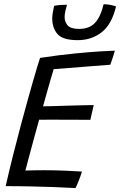

<svg xmlns="http://www.w3.org/2000/svg" viewBox="-20 -906 582 930"><path d="M345.5 5Q291 2 239.2 0Q187.5 -2 131 -3Q102 -3.5 69.5 -4Q37 -4.5 7.5 -4.5Q25 -81.5 44 -157Q63 -232.5 81.5 -301.5Q116 -430 140 -513Q164 -596 174 -625.5Q265.5 -639.5 342.8 -647Q420 -654.5 471.2 -657.5Q522.5 -660.5 536.5 -660.5Q531 -642 526 -626.5Q521 -611 514.5 -592.5L240 -571Q236 -558 228.8 -533.2Q221.5 -508.5 213.5 -480.5Q205.5 -452.5 198.8 -428Q192 -403.5 188.5 -391Q202.5 -391 235.8 -392Q269 -393 308.5 -394.2Q348 -395.5 382.5 -396.2Q417 -397 434 -397L417.5 -325.5Q410 -325.5 386.2 -325.8Q362.5 -326 330.5 -326Q298.5 -326 265.5 -326.2Q232.5 -326.5 206.5 -326.2Q180.5 -326 169.5 -326Q167 -317 158.5 -286.2Q150 -255.5 139.2 -215.8Q128.5 -176 118.5 -138.8Q108.5 -101.5 103 -80Q115 -80.5 143 -81Q171 -81.5 194.5 -81.5Q246.5 -81.5 299 -79.2Q351.5 -77 377 -75Q371 -55 360.8 -29.2Q350.5 -3.5 345.5 5ZM542 -875Q521.5 -788 472.5 -749.8Q423.5 -711.5 356.5 -711.5Q284.5 -711.5 258.8 -740.8Q233 -770 233 -817.5Q233 -828.5 236 -846.5Q239 -864.5 242 -877.5Q256 -881 273.2 -882Q290.5 -883 304.5 -883Q300.5 -870 296.8 -853.2Q293 -836.5 293 -823Q293 -800.5 307.5 -783.2Q322 -766 363.5 -766Q412.5 -766 439.8 -794.8Q467 -823.5 482 -885.5Q500 -885.5 516.2 -882Q532.5 -878.5 542 -875Z"/></svg>

Font: Grandstander Light
Style: Italic
Weight: 300
Italic angle: -15°
Designer: Tyler Finck
Foundry: Etcetera Type Co
Version: Version 1.200; ttfautohint (v1.8.3)